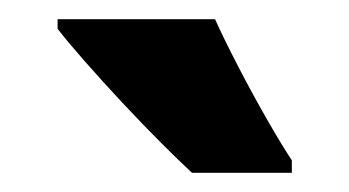

<svg xmlns="http://www.w3.org/2000/svg" viewBox="-20 -786 364 200"><path d="M204 -766Q213 -746 228 -717Q243 -688 258.5 -661Q274 -634 284 -619V-606H180Q167 -618 147.5 -637.5Q128 -657 107 -679.5Q86 -702 68 -722.5Q50 -743 40 -756V-766Z"/></svg>

Font: Noto Sans Lao ExtraCondensed ExtraBold
Style: Regular
Weight: 800
Width: 2
Designer: Monotype Design Team
Foundry: Monotype Imaging Inc.
Version: Version 2.003; ttfautohint (v1.8.4.7-5d5b)